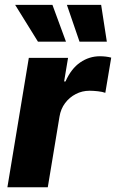

<svg xmlns="http://www.w3.org/2000/svg" viewBox="-20 -790 489 810"><path d="M11.2 0 101.6 -545.9H267.1L250.5 -446.3H256.3Q280.3 -500.5 318.4 -526.6Q356.4 -552.7 401.4 -552.7Q413.6 -552.7 426 -551.3Q438.5 -549.8 449.2 -546.9L424.3 -398.4Q412.6 -402.8 393.1 -405Q373.5 -407.2 357.9 -407.2Q326.7 -407.2 299.8 -393.3Q272.9 -379.4 254.6 -355Q236.3 -330.6 231 -297.9L181.6 0ZM315.4 -614.3 262.2 -769.5H406.7L430.7 -614.3ZM140.1 -614.3 43.9 -769.5H201.2L258.3 -614.3Z"/></svg>

Font: Inter ExtraBold
Style: Italic
Weight: 800
Italic angle: -9.3988°
Designer: Rasmus Andersson
Foundry: rsms
Version: Version 4.001;git-66647c0bb